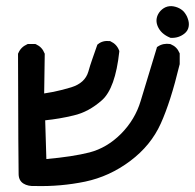

<svg xmlns="http://www.w3.org/2000/svg" viewBox="-20 -500 649 639"><path d="M98.6 119.1Q73.2 120.6 57.9 110.8Q42.5 101.1 42 80.1Q41 46.9 40 -319.3V-321.3L41 -323.2Q49.3 -343.3 70.3 -352.5L72.3 -353.5H74.2H95.7H97.7L100.1 -352.5Q120.1 -343.3 127.9 -323.2L128.9 -321.3V-319.3L127 -189Q142.6 -191.4 157.7 -194.3Q172.9 -197.3 187.7 -201.2Q202.6 -205.1 217.3 -209.5Q262.7 -223.6 273.9 -261.2Q276.9 -272 280.3 -282.7Q283.7 -293.5 287.6 -304.4Q291.5 -315.4 295.4 -326.7Q299.3 -337.9 303.2 -349.1L304.2 -351.6L306.2 -353Q321.3 -365.7 344.7 -363.3H346.2L348.1 -362.3Q368.2 -353 376 -333L377 -330.6V-328.1Q363.8 -206.1 319.3 -166.5Q297.9 -147.5 274.2 -134.5Q250.5 -121.6 224.6 -115.7Q178.7 -104.5 130.4 -99.6L134.3 29.3Q221.7 21.5 277.8 7.3Q335.9 -7.8 382.8 -54.7Q429.7 -102.1 448.2 -164.1Q467.3 -228.5 501.5 -339.8L502.4 -343.3L505.4 -345.2Q522.9 -356.9 546.4 -353.5L547.4 -353L548.8 -352.5Q568.8 -344.2 577.1 -324.2L578.1 -322.3V-320.3V-287.1V-286.1L577.6 -284.7Q562.5 -222.2 546.9 -173.3Q531.2 -124.5 515.1 -88.9Q482.4 -16.1 413.6 35.6Q344.7 87.4 263.2 104.5Q182.6 121.1 98.6 119.1ZM546.4 -374.5Q530.8 -380.9 520.3 -390.6Q509.8 -400.4 504.4 -413.6Q499 -427.2 501.7 -440.2Q504.4 -453.1 514.2 -463.9Q535.2 -485.8 564.9 -477.1Q568.4 -476.1 571.3 -474.9Q574.2 -473.6 577.1 -472.2Q580.1 -470.7 582.5 -469Q585 -467.3 587.4 -465.3Q589.8 -463.4 592 -460.9Q594.2 -458.5 595.9 -455.8Q597.7 -453.1 599.4 -450.4Q601.1 -447.8 602.5 -444.6Q604 -441.4 605 -438Q610.4 -423.8 607.7 -410.4Q605 -397 593.8 -388.2Q574.7 -373 549.3 -374H547.9Z"/></svg>

Font: NaikaiFont
Style: Bold
Weight: 700
Version: Version 1.89